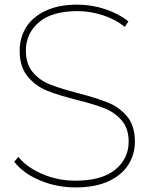

<svg xmlns="http://www.w3.org/2000/svg" viewBox="-20 -801 641 824"><path d="M41.1 -106.7 58.9 -127.8Q94.4 -83.3 161.1 -54.4Q227.8 -25.6 303.3 -25.6Q416.7 -25.6 474.4 -72.8Q532.2 -120 532.2 -193.3Q532.2 -250 502.2 -284.4Q472.2 -318.9 428.9 -336.1Q385.6 -353.3 310 -372.2Q230 -392.2 181.1 -412.2Q132.2 -432.2 98.3 -473.3Q64.4 -514.4 64.4 -583.3Q64.4 -637.8 91.1 -682.2Q117.8 -726.7 173.9 -753.9Q230 -781.1 312.2 -781.1Q373.3 -781.1 431.7 -761.7Q490 -742.2 531.1 -708.9L515.6 -685.6Q474.4 -718.9 420 -736.1Q365.6 -753.3 313.3 -753.3Q203.3 -753.3 147.2 -705.6Q91.1 -657.8 91.1 -583.3Q91.1 -525.6 121.1 -490.6Q151.1 -455.6 195 -438.3Q238.9 -421.1 315.6 -401.1Q395.6 -380 443.9 -360.6Q492.2 -341.1 525.6 -301.1Q558.9 -261.1 558.9 -193.3Q558.9 -138.9 531.1 -94.4Q503.3 -50 446.1 -23.3Q388.9 3.3 304.4 3.3Q223.3 3.3 151.7 -26.7Q80 -56.7 41.1 -106.7Z"/></svg>

Font: Paperlogy 1 Thin
Style: Regular
Weight: 250
Designer: redesigned by Lee Juim, glyphs from Gmarket Sans & Montserrat
Foundry: PT&
Version: Version 1.001